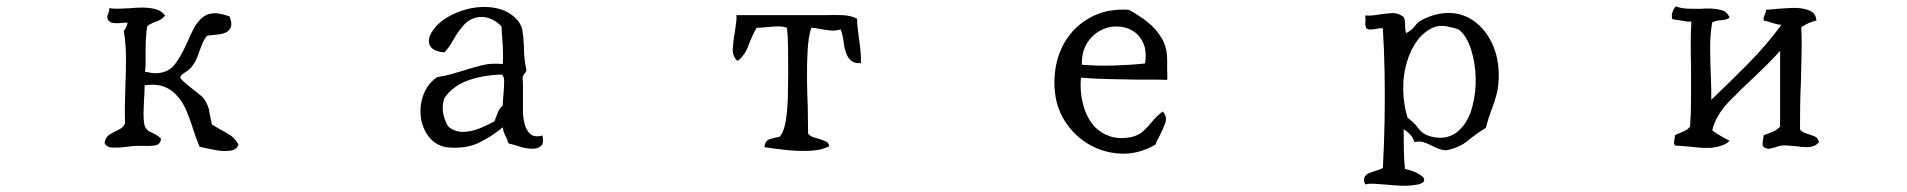

<svg xmlns="http://www.w3.org/2000/svg" viewBox="-20 -509 6040 608"><path d="M735 -52Q732 -40 722 -35.5Q712 -31 698 -31Q684 -30 667 -33Q650 -36 636 -39Q629 -41 623 -42Q617 -43 612 -44Q601 -70 592 -99Q583 -128 571.5 -156Q560 -184 542 -204Q526 -224 501 -234Q476 -244 438 -239Q438 -227 437.5 -215Q437 -203 436 -192Q435 -171 434.5 -151.5Q434 -132 437 -116Q441 -97 458.5 -90Q476 -83 490 -70Q488 -51 470.5 -48.5Q453 -46 432 -47Q427 -47 421.5 -47Q416 -47 411 -47Q404 -47 396.5 -46Q389 -45 381 -44Q358 -41 338 -41.5Q318 -42 311 -56Q314 -75 327 -83Q340 -91 354.5 -97.5Q369 -104 376 -118Q375 -147 375.5 -176.5Q376 -206 377 -234Q379 -280 379 -324Q379 -368 372 -411Q376 -416 379.5 -422.5Q383 -429 384 -437Q378 -437 373 -437Q368 -437 363 -436Q350 -435 339.5 -436Q329 -437 322 -446Q319 -453 320 -458Q321 -463 323 -467Q324 -470 325.5 -474Q327 -478 326 -483Q343 -481 359.5 -481.5Q376 -482 392 -483Q402 -484 411 -484.5Q420 -485 429 -485Q452 -485 471 -480.5Q490 -476 503 -460Q493 -447 476.5 -441.5Q460 -436 447 -427Q443 -411 442 -387Q441 -363 441 -339Q441 -323 441 -308Q441 -293 439 -282Q449 -280 457.5 -278.5Q466 -277 473 -277Q514 -278 535 -307Q556 -336 571 -371Q571 -372 573 -375Q583 -399 594.5 -420.5Q606 -442 623 -455Q640 -468 666 -467Q684 -465 707 -457Q718 -429 707 -416Q697 -403 675.5 -400.5Q654 -398 636 -396Q625 -383 618.5 -365.5Q612 -348 605 -329Q598 -310 584 -294Q579 -288 565 -279Q551 -270 551 -265Q551 -260 561 -251Q571 -242 585 -231Q599 -220 611 -210.5Q623 -201 626 -196Q640 -175 642.5 -158Q645 -141 651 -115Q673 -101 697.5 -88Q722 -75 735 -52Z M1698 -80Q1703 -55 1693 -46.5Q1683 -38 1666 -38Q1647 -38 1625 -45Q1603 -52 1590 -55Q1586 -69 1580 -80Q1574 -91 1572 -106Q1538 -77 1495.5 -56.5Q1453 -36 1390 -43Q1354 -52 1334.5 -80.5Q1315 -109 1312 -144.5Q1309 -180 1322.5 -213Q1336 -246 1365 -265Q1386 -268 1406.5 -273.5Q1427 -279 1446 -285Q1476 -295 1507 -302.5Q1538 -310 1572 -306Q1574 -332 1572 -364.5Q1570 -397 1568 -425Q1555 -440 1536 -448.5Q1517 -457 1498 -455Q1469 -452 1449.5 -430.5Q1430 -409 1416 -383.5Q1402 -358 1387 -343Q1346 -347 1339.5 -369.5Q1333 -392 1357 -421Q1380 -449 1424 -468Q1468 -487 1514 -487Q1541 -487 1565.5 -479.5Q1590 -472 1609 -455Q1630 -436 1634 -414Q1638 -392 1639 -364Q1639 -347 1640.5 -328Q1642 -309 1647 -288Q1647 -284 1645 -281Q1643 -278 1641 -276Q1639 -273 1637 -270Q1635 -267 1635 -262Q1636 -250 1636 -235.5Q1636 -221 1636 -206Q1636 -183 1636 -160Q1636 -137 1641 -118Q1646 -96 1659.5 -84.5Q1673 -73 1698 -80ZM1572 -173Q1572 -179 1572.5 -188Q1573 -197 1574 -206Q1576 -228 1576.5 -248.5Q1577 -269 1568 -273Q1507 -271 1460 -253.5Q1413 -236 1387 -198Q1378 -169 1385 -143Q1392 -117 1402 -106Q1424 -90 1450.5 -91.5Q1477 -93 1502.5 -104Q1528 -115 1546 -125Q1551 -140 1557.5 -155Q1564 -170 1572 -173Z M2706 -309Q2687 -308 2676.5 -316Q2666 -324 2661 -337Q2654 -354 2651.5 -376Q2649 -398 2642 -416Q2626 -411 2610 -412.5Q2594 -414 2579 -417Q2571 -418 2564 -419.5Q2557 -421 2549 -421Q2540 -393 2537.5 -350Q2535 -307 2535.5 -258.5Q2536 -210 2538 -168Q2538 -143 2538.5 -122Q2539 -101 2539 -86Q2545 -78 2555.5 -74.5Q2566 -71 2577 -68Q2587 -65 2595.5 -61Q2604 -57 2606 -46Q2581 -33 2544.5 -31.5Q2508 -30 2470 -34Q2432 -38 2401 -43Q2402 -63 2417 -68Q2432 -73 2449 -76Q2463 -92 2468.5 -127.5Q2474 -163 2475 -205Q2476 -247 2476 -283Q2476 -318 2475.5 -357Q2475 -396 2472 -421Q2458 -426 2441 -425.5Q2424 -425 2407 -423Q2399 -422 2391 -421.5Q2383 -421 2376 -421Q2361 -395 2350 -364.5Q2339 -334 2316 -316Q2299 -329 2300.5 -355Q2302 -381 2307 -408Q2309 -422 2311 -436Q2313 -450 2312 -461Q2320 -461 2335.5 -461Q2351 -461 2370 -461Q2399 -461 2432.5 -461Q2466 -461 2497.5 -461Q2529 -461 2552 -461Q2575 -461 2583 -461Q2586 -461 2589 -461Q2592 -461 2595 -461Q2622 -462 2648 -461Q2674 -460 2694 -450Q2694 -435 2696 -419.5Q2698 -404 2700 -388Q2703 -368 2705 -348Q2707 -328 2706 -309Z M3676 -256Q3650 -257 3626 -257Q3602 -257 3578 -257Q3538 -258 3495.5 -258.5Q3453 -259 3403 -263Q3399 -217 3410.5 -175.5Q3422 -134 3447 -107Q3467 -87 3494.5 -77.5Q3522 -68 3558 -74Q3584 -79 3599.5 -93Q3615 -107 3629 -124.5Q3643 -142 3662 -156Q3677 -139 3670 -119.5Q3663 -100 3653 -81Q3649 -73 3645 -65.5Q3641 -58 3639 -51Q3585 -20 3529.5 -22.5Q3474 -25 3428 -52Q3385 -77 3356 -119.5Q3327 -162 3321 -214Q3315 -267 3327 -314.5Q3339 -362 3367 -398Q3397 -437 3444.5 -459.5Q3492 -482 3554 -478Q3585 -462 3613 -440Q3641 -418 3659 -387.5Q3677 -357 3676 -315Q3676 -311 3676 -306Q3676 -301 3676 -295Q3676 -284 3676.5 -272.5Q3677 -261 3676 -256ZM3606 -308Q3612 -348 3600 -373.5Q3588 -399 3566 -412Q3544 -425 3518 -425Q3489 -426 3463 -411.5Q3437 -397 3421 -370Q3405 -343 3406 -304Q3456 -300 3507.5 -301.5Q3559 -303 3606 -308Z M4726 -270Q4726 -235 4719 -209.5Q4712 -184 4702.5 -159.5Q4693 -135 4685 -104Q4654 -85 4627.5 -63Q4601 -41 4559 -33Q4546 -34 4535.5 -38Q4525 -42 4515 -47Q4502 -54 4488.5 -58.5Q4475 -63 4459 -59Q4455 -73 4445.5 -83Q4436 -93 4425 -100Q4425 -67 4425.5 -35Q4426 -3 4429 26Q4450 30 4470 40.5Q4490 51 4490 61Q4490 74 4452 78Q4436 80 4415.5 79Q4395 78 4374 76Q4353 74 4334 73Q4315 72 4303 75Q4297 61 4301 52.5Q4305 44 4314 40Q4325 35 4337.5 31.5Q4350 28 4359 23Q4363 -46 4364.5 -125.5Q4366 -205 4364.5 -281.5Q4363 -358 4359 -419Q4352 -420 4346 -419Q4340 -418 4335 -417Q4328 -416 4321 -415.5Q4314 -415 4307 -419Q4304 -426 4303.5 -431Q4303 -436 4304 -441Q4304 -445 4304 -449.5Q4304 -454 4303 -460Q4317 -459 4330 -460.5Q4343 -462 4354 -464Q4374 -467 4391 -467.5Q4408 -468 4425 -455Q4430 -445 4429.5 -430Q4429 -415 4433 -404Q4451 -414 4460 -426Q4469 -438 4481 -445Q4504 -457 4525.5 -462.5Q4547 -468 4567 -468Q4612 -468 4648 -442Q4684 -416 4705 -371.5Q4726 -327 4726 -270ZM4653 -261Q4652 -309 4638.5 -352Q4625 -395 4600 -415Q4586 -421 4562 -425.5Q4538 -430 4519 -422Q4489 -409 4468 -380.5Q4447 -352 4436 -315Q4423 -274 4423.5 -227Q4424 -180 4437 -137Q4460 -119 4472.5 -101.5Q4485 -84 4510 -77Q4541 -69 4565 -76Q4589 -83 4606 -102Q4631 -128 4642.5 -171.5Q4654 -215 4653 -261Z M5740 -59Q5733 -50 5723 -46.5Q5713 -43 5701 -43Q5693 -43 5684 -44Q5675 -45 5667 -46Q5655 -47 5643.5 -48Q5632 -49 5621 -48Q5615 -47 5610 -45.5Q5605 -44 5600 -42Q5592 -40 5585.5 -38.5Q5579 -37 5572 -40Q5561 -43 5561.5 -53Q5562 -63 5564 -73Q5565 -79 5565 -81Q5580 -86 5594 -92Q5608 -98 5617 -108V-348Q5583 -310 5539.5 -269.5Q5496 -229 5457 -189Q5438 -170 5423 -146Q5408 -122 5402 -96Q5415 -86 5429 -78.5Q5443 -71 5457 -63Q5447 -53 5432 -48Q5417 -43 5400 -41Q5382 -40 5362.5 -41.5Q5343 -43 5325 -45Q5314 -46 5303.5 -47Q5293 -48 5284 -48Q5281 -54 5281 -58Q5281 -62 5282 -67Q5283 -70 5283.5 -73Q5284 -76 5284 -81Q5297 -87 5310.5 -92.5Q5324 -98 5332 -108Q5335 -153 5335 -200Q5335 -247 5335 -292Q5334 -332 5334 -369.5Q5334 -407 5336 -441Q5330 -440 5321.5 -441Q5313 -442 5303 -444Q5297 -445 5290 -446Q5283 -447 5276 -448Q5272 -458 5276 -470Q5280 -482 5287 -489Q5304 -482 5325 -481.5Q5346 -481 5366 -481Q5372 -482 5378 -482Q5384 -482 5390 -482Q5413 -482 5431.5 -477Q5450 -472 5457 -453Q5447 -446 5430 -445Q5413 -444 5402 -438Q5395 -400 5395.5 -350.5Q5396 -301 5398 -259Q5399 -239 5399 -222Q5399 -205 5399 -193Q5458 -249 5515 -306.5Q5572 -364 5621 -430Q5605 -432 5592.5 -436.5Q5580 -441 5565 -444Q5564 -451 5565.5 -455Q5567 -459 5568 -462Q5570 -466 5571.5 -469.5Q5573 -473 5572 -478Q5579 -478 5588 -479Q5597 -480 5607 -481Q5622 -482 5637 -483Q5652 -484 5667 -484Q5693 -483 5711.5 -475Q5730 -467 5732 -444Q5718 -441 5706.5 -435.5Q5695 -430 5684 -423Q5686 -387 5685 -343Q5684 -299 5683 -252Q5681 -213 5680.5 -174.5Q5680 -136 5680 -99Q5688 -90 5701 -86Q5714 -82 5725.5 -77.5Q5737 -73 5740 -59Z"/></svg>

Font: Yuji Boku
Style: Regular
Weight: 400
Designer: Kataoka Yuji
Foundry: Kinuta Font Factory
Version: Version 3.002